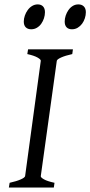

<svg xmlns="http://www.w3.org/2000/svg" viewBox="-20 -835 402 855"><path d="M301.8 -594.2Q271 -587.4 252.4 -579.1Q233.9 -570.8 232.9 -564L161.6 -50.8Q160.6 -44.9 175.8 -36.4Q190.9 -27.8 222.7 -21L219.7 0H19.5L22.9 -21Q53.7 -27.8 72 -35.9Q90.3 -43.9 91.8 -50.8L161.6 -564Q162.6 -569.8 147.5 -578.6Q132.3 -587.4 101.6 -594.2L105 -615.2H304.7ZM180.2 -780.8Q180.2 -767.1 175.8 -753.7Q171.4 -740.2 163.6 -729.2Q155.8 -718.3 144.3 -711.4Q132.8 -704.6 119.1 -704.6Q103.5 -704.6 94.7 -713.4Q85.9 -722.2 85.9 -738.8Q85.9 -752 90.6 -765.4Q95.2 -778.8 103.3 -790Q111.3 -801.3 122.8 -808.3Q134.3 -815.4 147.9 -815.4Q163.1 -815.4 171.6 -806.4Q180.2 -797.4 180.2 -780.8ZM362.3 -780.8Q362.3 -767.1 357.9 -753.7Q353.5 -740.2 345.5 -729.2Q337.4 -718.3 325.9 -711.4Q314.5 -704.6 300.3 -704.6Q285.2 -704.6 276.6 -713.4Q268.1 -722.2 268.1 -738.8Q268.1 -752 272.5 -765.4Q276.9 -778.8 284.7 -790Q292.5 -801.3 303.7 -808.3Q314.9 -815.4 329.1 -815.4Q344.2 -815.4 353.3 -806.4Q362.3 -797.4 362.3 -780.8Z"/></svg>

Font: Gentium Plus
Style: Italic
Weight: 400
Italic angle: -8°
Designer: J. Victor Gaultney, Annie Olsen, Iska Routamaa
Foundry: SIL International
Version: Version 1.510